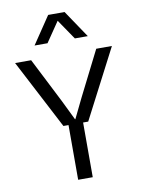

<svg xmlns="http://www.w3.org/2000/svg" viewBox="-97 -971 766 1037"><g transform="rotate(-10 285.5 -452.5)"><path d="M218 -300 20 -680H108L233 -434L286 -325H288L341 -434L465 -680H551L354 -300H326V0H246V-300ZM140 -755 241 -905H331L432 -755H361L286 -865L211 -755Z"/></g></svg>

Font: TASA Orbiter Display
Style: Regular
Weight: 400
Designer: Weizhong Zhang
Version: Version 1.000;Glyphs 3.1.2 (3151)